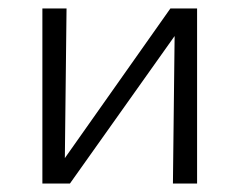

<svg xmlns="http://www.w3.org/2000/svg" viewBox="-20 -433 565 453"><path d="M445 -413V0H388L392 -348L145 0H80V-413H137L133 -60L382 -413Z"/></svg>

Font: EauTestText Semilight
Style: Italic
Weight: 300
Italic angle: -12°
Designer: Christian Thalmann (Catharsis Fonts)
Version: Version 0.001;PS 000.001;hotconv 1.0.88;makeotf.lib2.5.64775